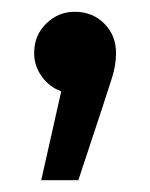

<svg xmlns="http://www.w3.org/2000/svg" viewBox="-20 -149 254 326"><path d="M50 157 84 6Q64 -1 51 -19Q38 -37 38 -59Q38 -89 58.5 -109Q79 -129 107 -129Q137 -129 157 -109Q177 -89 177 -59Q177 -38 170 -16.5Q163 5 154 33L113 157Z"/></svg>

Font: Radio Canada Condensed Medium
Style: Regular
Weight: 500
Width: 3
Designer: Charles Daoud, Etienne Aubert Bonn, Alexandre Saumier Demers, Jacques Le Bailly
Foundry: Radio-Canada
Version: Version 2.104; ttfautohint (v1.8.4.7-5d5b);gftools[0.9.28.de